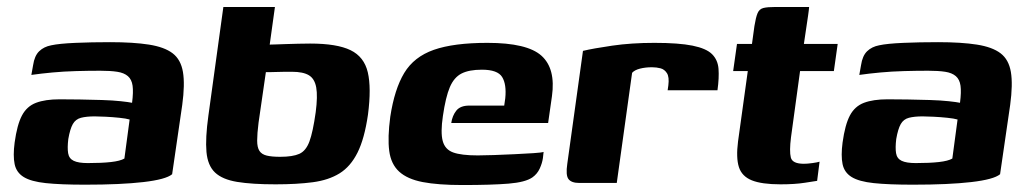

<svg xmlns="http://www.w3.org/2000/svg" viewBox="-20 -525 2950 551"><path d="M224 5Q154 5 111.5 0.5Q69 -4 48 -17Q27 -30 22 -54Q17 -78 22 -116Q29 -167 43 -193.5Q57 -220 83.5 -230Q110 -240 151 -240Q177 -240 209 -239.5Q241 -239 272.5 -238Q304 -237 327 -234.5Q350 -232 359 -230Q363 -261 360.5 -279Q358 -297 347 -306.5Q336 -316 316.5 -319Q297 -322 268 -322Q234 -322 198.5 -321Q163 -320 130.5 -317Q98 -314 70 -310L75 -338Q79 -365 92.5 -378Q106 -391 127 -395Q150 -400 196.5 -402Q243 -404 296 -404Q363 -404 407.5 -397Q452 -390 475.5 -372Q499 -354 505 -318.5Q511 -283 503 -224L474 -25Q456 -10 391.5 -2.5Q327 5 224 5ZM232 -57Q272 -57 298.5 -60Q325 -63 337 -70L352 -182Q342 -185 322.5 -187Q303 -189 283.5 -190Q264 -191 252 -191Q228 -191 212.5 -187Q197 -183 189 -169Q181 -155 176 -126Q173 -101 175.5 -85.5Q178 -70 191.5 -63.5Q205 -57 232 -57Z M771 4Q703 4 660.5 -3Q618 -10 597 -30Q576 -50 572.5 -89Q569 -128 578 -193L621 -505H769L754 -397Q759 -397 771.5 -397.5Q784 -398 800.5 -398.5Q817 -399 835.5 -399.5Q854 -400 870 -400Q947 -400 986 -381Q1025 -362 1035.5 -317.5Q1046 -273 1036 -196Q1026 -127 1006 -87Q986 -47 954.5 -27.5Q923 -8 877.5 -2Q832 4 771 4ZM784 -75Q820 -75 839 -83.5Q858 -92 868 -119Q878 -146 886 -203Q892 -249 887.5 -274Q883 -299 866.5 -309Q850 -319 818 -319Q809 -319 798 -319Q787 -319 776 -318.5Q765 -318 756 -318Q747 -318 743 -318L722 -173Q718 -141 718 -121.5Q718 -102 724.5 -92Q731 -82 745.5 -78.5Q760 -75 784 -75Z M1307 6Q1237 6 1193 -2.5Q1149 -11 1125.5 -32.5Q1102 -54 1097 -92Q1092 -130 1100 -190Q1112 -269 1140 -315.5Q1168 -362 1225 -382Q1282 -402 1379 -402Q1493 -402 1534 -365Q1575 -328 1564 -249L1553 -172H1275Q1278 -193 1289.5 -207.5Q1301 -222 1327 -222H1427L1430 -243Q1434 -283 1421 -304Q1408 -325 1363 -325Q1326 -325 1304.5 -314Q1283 -303 1271 -275Q1259 -247 1251 -192Q1244 -145 1250.5 -120.5Q1257 -96 1280.5 -87.5Q1304 -79 1351 -79Q1368 -79 1397 -80Q1426 -81 1457 -82.5Q1488 -84 1511 -85.5Q1534 -87 1540 -89L1538 -71Q1536 -57 1529 -41.5Q1522 -26 1508 -16Q1488 -2 1439.5 2Q1391 6 1307 6Z M1750 0H1642Q1620 0 1611.5 -11Q1603 -22 1608 -55L1653 -379Q1682 -386 1737 -394Q1792 -402 1858 -402Q1928 -402 1967.5 -394Q2007 -386 2023.5 -369.5Q2040 -353 2042 -327.5Q2044 -302 2039 -266H1896L1898 -280Q1901 -304 1894 -315Q1887 -326 1875.5 -329Q1864 -332 1851 -332Q1832 -332 1816.5 -328Q1801 -324 1794 -316Z M2220 4Q2166 4 2137.5 -7.5Q2109 -19 2100.5 -45.5Q2092 -72 2098 -119L2126 -321H2084L2095 -399H2138L2145 -450Q2149 -475 2154 -487Q2159 -499 2170.5 -502Q2182 -505 2206 -505H2302Q2302 -501 2301 -495Q2300 -489 2299 -480L2287 -399H2384L2373 -321H2276L2250 -131Q2245 -91 2249.5 -73Q2254 -55 2287 -55Q2297 -55 2311.5 -57Q2326 -59 2332 -61L2325 -6Q2318 -5 2289.5 -0.5Q2261 4 2220 4Z M2600 5Q2530 5 2487.5 0.5Q2445 -4 2424 -17Q2403 -30 2398 -54Q2393 -78 2398 -116Q2405 -167 2419 -193.5Q2433 -220 2459.5 -230Q2486 -240 2527 -240Q2553 -240 2585 -239.5Q2617 -239 2648.5 -238Q2680 -237 2703 -234.5Q2726 -232 2735 -230Q2739 -261 2736.5 -279Q2734 -297 2723 -306.5Q2712 -316 2692.5 -319Q2673 -322 2644 -322Q2610 -322 2574.5 -321Q2539 -320 2506.5 -317Q2474 -314 2446 -310L2451 -338Q2455 -365 2468.5 -378Q2482 -391 2503 -395Q2526 -400 2572.5 -402Q2619 -404 2672 -404Q2739 -404 2783.5 -397Q2828 -390 2851.5 -372Q2875 -354 2881 -318.5Q2887 -283 2879 -224L2850 -25Q2832 -10 2767.5 -2.5Q2703 5 2600 5ZM2608 -57Q2648 -57 2674.5 -60Q2701 -63 2713 -70L2728 -182Q2718 -185 2698.5 -187Q2679 -189 2659.5 -190Q2640 -191 2628 -191Q2604 -191 2588.5 -187Q2573 -183 2565 -169Q2557 -155 2552 -126Q2549 -101 2551.5 -85.5Q2554 -70 2567.5 -63.5Q2581 -57 2608 -57Z"/></svg>

Font: Genos Thin
Style: Bold Italic
Weight: 700
Italic angle: -8°
Version: Version 1.010